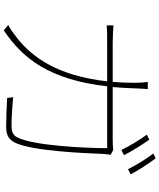

<svg xmlns="http://www.w3.org/2000/svg" viewBox="68 -910 863 1040"><g transform="rotate(90 500.0 -390.5)"><path d="M452 -569C455 -606 458 -645 459 -686C460 -710 461 -737 463 -759H424C428 -736 429 -708 429 -685C429 -644 427 -605 424 -569H216C177 -569 146 -571 118 -573V-536C147 -539 172 -539 217 -539H421C391 -270 291 -135 189 -53C169 -37 138 -14 116 -3L145 21C297 -81 412 -225 448 -539H783C783 -433 771 -141 724 -51C712 -27 689 -21 664 -21C619 -21 565 -24 507 -30L511 3C566 6 623 8 666 8C708 8 733 -2 752 -37C799 -127 811 -429 814 -513C815 -528 816 -540 819 -558L792 -572C782 -571 769 -569 741 -569ZM710 -754C737 -717 774 -656 793 -616L821 -630C799 -674 762 -732 737 -767ZM812 -789C841 -752 874 -697 897 -652L925 -666C905 -705 865 -766 838 -802Z"/></g></svg>

Font: Noto Sans T Chinese Thin
Style: Regular
Weight: 100
Designer: Ryoko NISHIZUKA (kana & ideographs); Paul D. Hunt (Latin, Greek & Cyrillic); Wenlong ZHANG (bopomofo); Sandoll Communica
Foundry: Adobe Systems Incorporated
Version: Version 1.000;PS 1;hotconv 1.0.78;makeotf.lib2.5.61930